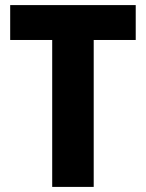

<svg xmlns="http://www.w3.org/2000/svg" viewBox="-20 -827 573 754"><path d="M348 -93H185V-670H20V-807H513V-670H348Z"/></svg>

Font: Noto Sans Telugu UI SemiCondensed ExtraBold
Style: Regular
Weight: 800
Width: 4
Designer: Jelle Bosma - Monotype Design Team
Foundry: Monotype Imaging Inc.
Version: Version 2.005; ttfautohint (v1.8.4.7-5d5b)